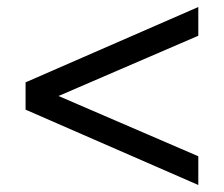

<svg xmlns="http://www.w3.org/2000/svg" viewBox="-20 -561 640 548"><path d="M546 -33 53 -248V-326L546 -541V-459L89 -262V-312L546 -115Z"/></svg>

Font: Mulish ExtraLight SemiBold
Style: Regular
Weight: 600
Version: Version 3.603